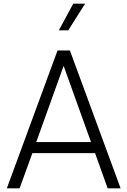

<svg xmlns="http://www.w3.org/2000/svg" viewBox="-20 -1018 688 1038"><path d="M291 -745H358L632 0H562L494 -190H155L86 0H17ZM472 -250 324 -662 176 -250ZM376 -998H440L349 -854H298Z"/></svg>

Font: Eudoxus Sans Light
Style: Regular
Weight: 300
Designer: Stijn de Vries
Foundry: tokotype
Version: Version 2.005